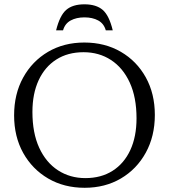

<svg xmlns="http://www.w3.org/2000/svg" viewBox="-20 -882 802 912"><path d="M380.5 -680Q478 -680 553.8 -636Q629.5 -592 672.5 -514.5Q715.5 -437 715.5 -336Q715.5 -235 672.5 -156.8Q629.5 -78.5 554.2 -34.2Q479 10 382 10Q284.5 10 209 -34Q133.5 -78 90.2 -155.5Q47 -233 47 -334Q47 -435.5 90 -513.5Q133 -591.5 208.2 -635.8Q283.5 -680 380.5 -680ZM385.5 -36Q460.5 -36 515 -70.8Q569.5 -105.5 599 -169.2Q628.5 -233 628.5 -320Q628.5 -420 596.2 -490Q564 -560 507.2 -597Q450.5 -634 377 -634Q302 -634 247.5 -599.2Q193 -564.5 163.5 -500.8Q134 -437 134 -350Q134 -250.5 166.2 -180.2Q198.5 -110 255.5 -73Q312.5 -36 385.5 -36ZM381 -799.5Q343 -799.5 315.8 -784.8Q288.5 -770 279.5 -738H246.5Q264 -808.5 294.5 -835Q325 -861.5 381 -861.5Q437 -861.5 467.8 -835Q498.5 -808.5 515.5 -738H482.5Q473.5 -770 446.5 -784.8Q419.5 -799.5 381 -799.5Z"/></svg>

Font: Newsreader Text
Style: Regular
Weight: 400
Designer: Hugues Gentile
Foundry: Production Type
Version: Version 1.002